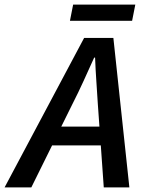

<svg xmlns="http://www.w3.org/2000/svg" viewBox="-76 -820 625 840"><path d="M241 -365 192 -266H359L352 -365Q349 -415 345.5 -465Q342 -515 340 -568H336Q312 -515 289.5 -465.5Q267 -416 241 -365ZM-56 0 292 -654H420L490 0H378L365 -184H152L61 0ZM230 -729 244 -800H516L502 -729Z"/></svg>

Font: Source Sans 3 Semibold
Style: Italic
Weight: 600
Italic angle: -11°
Designer: Paul D. Hunt
Foundry: Adobe
Version: Version 3.052;hotconv 1.1.0;makeotfexe 2.6.0